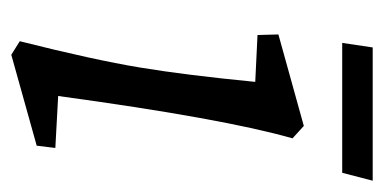

<svg xmlns="http://www.w3.org/2000/svg" viewBox="-190 -480 680 340"><g transform="rotate(90 150.0 -310.0)"><path d="M125 -422 42 -426 41 -463 203 -508 225 -488Q190 -366 150 -73L242 -68L238 -35L77 10L53 -5Q86 -136 99.5 -217.5Q113 -299 125 -422ZM64 -630H300L286 -576H56Z"/></g></svg>

Font: Andada Pro
Style: Italic
Weight: 400
Italic angle: -7°
Designer: Carolina Giovagnoli
Foundry: Huerta Tipografica
Version: Version 3.005; ttfautohint (v1.8.4)